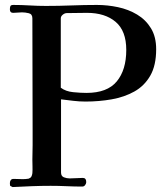

<svg xmlns="http://www.w3.org/2000/svg" viewBox="-20 -755 664 777"><path d="M491 -553Q491 -630 448 -666.5Q405 -703 332 -703Q311 -703 290.5 -702.5Q270 -702 250 -702Q242 -702 234 -695.5Q226 -689 226 -681V-400Q246 -385 276 -382Q306 -379 330 -379Q414 -379 452.5 -425.5Q491 -472 491 -553ZM612 -556Q612 -490 588 -448.5Q564 -407 523.5 -384.5Q483 -362 432 -353Q381 -344 326 -344Q301 -344 276.5 -347Q252 -350 227 -353Q227 -279 227 -205Q227 -131 227 -57Q227 -42 238.5 -37.5Q250 -33 262 -33Q276 -33 289 -34Q302 -35 315 -35Q329 -35 329 -18Q329 -12 324.5 -6Q320 0 313 0Q282 0 249.5 -1.5Q217 -3 185 -3Q147 -3 108 -1.5Q69 0 31 2Q24 -1 22 -2.5Q20 -4 20 -14Q20 -21 23.5 -26Q27 -31 35 -31Q44 -31 53.5 -30.5Q63 -30 72 -30Q78 -30 84 -30.5Q90 -31 96 -32Q104 -35 107 -40.5Q110 -46 111 -54Q112 -68 111.5 -82Q111 -96 111 -109Q112 -138 112 -167Q112 -196 112 -225Q112 -339 111.5 -453Q111 -567 111 -681Q111 -698 96.5 -701.5Q82 -705 69 -705Q60 -705 51 -704Q42 -703 33 -703Q20 -703 20 -717Q20 -725 22 -730Q24 -735 34 -735Q67 -735 100 -733Q133 -731 166 -731Q218 -731 269.5 -733Q321 -735 372 -735Q415 -735 457.5 -726Q500 -717 535 -696Q570 -675 591 -640.5Q612 -606 612 -556Z"/></svg>

Font: Kaisei Tokumin Medium
Style: Regular
Weight: 500
Designer: Font-Kai,
Foundry: KAZUO KANAI
Version: Version 5.003